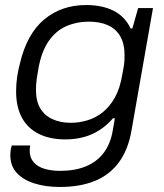

<svg xmlns="http://www.w3.org/2000/svg" viewBox="-20 -558 653 763"><path d="M218 185Q160 185 115.5 170.5Q71 156 46 128.5Q21 101 21 58Q21 51 22 41.5Q23 32 27 20H100Q99 26 98.5 31Q98 36 98 41Q98 69 114 87Q130 105 157.5 113Q185 121 218 121Q278 121 321.5 103Q365 85 392 49.5Q419 14 428 -39Q430 -52 432.5 -64.5Q435 -77 436 -88H429Q405 -60 375.5 -41Q346 -22 312 -13Q278 -4 240 -4Q178 -4 134 -26Q90 -48 67 -90.5Q44 -133 44 -195Q44 -224 48 -251.5Q52 -279 59 -305Q87 -424 156 -481Q225 -538 322 -538Q386 -538 431 -515.5Q476 -493 499 -445H506L529 -526H588L503 -42Q490 36 453 86.5Q416 137 357 161Q298 185 218 185ZM262 -70Q295 -70 328 -80Q361 -90 388.5 -112Q416 -134 436.5 -170.5Q457 -207 466 -262Q470 -281 472 -294.5Q474 -308 474.5 -318.5Q475 -329 475 -338Q475 -384 458 -413.5Q441 -443 409.5 -457.5Q378 -472 332 -472Q285 -472 243.5 -454Q202 -436 173 -394Q144 -352 132 -282Q128 -260 126 -245Q124 -230 123.5 -220Q123 -210 123 -200Q123 -156 140 -127.5Q157 -99 188.5 -84.5Q220 -70 262 -70Z"/></svg>

Font: Archivo SemiExpanded Light
Style: Italic
Weight: 300
Width: 6
Italic angle: -10°
Designer: Hector Gatti
Foundry: Omnibus-Type
Version: Version 2.001